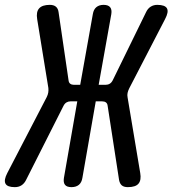

<svg xmlns="http://www.w3.org/2000/svg" viewBox="-76 -760 710 790"><path d="M31 -19Q24 -5 12.5 2.5Q1 10 -15 10Q-46 10 -53.5 -4.5Q-61 -19 -46 -48L116 -360Q121 -370 122.5 -379Q124 -388 123 -398L77 -681Q72 -711 85 -725.5Q98 -740 129 -740Q145 -740 154 -732.5Q163 -725 165 -710L206 -430Q207 -420 213 -415.5Q219 -411 228 -411H254L306 -702Q309 -721 320.5 -730.5Q332 -740 350 -740Q369 -740 377 -730.5Q385 -721 382 -702L330 -411H358Q368 -411 375.5 -415.5Q383 -420 388 -430L525 -710Q532 -725 544 -732.5Q556 -740 571 -740Q603 -740 611 -725.5Q619 -711 603 -681L456 -397Q451 -387 449 -378Q447 -369 449 -359L501 -48Q506 -19 494 -4.5Q482 10 450 10Q434 10 425.5 3Q417 -4 414 -19L367 -324Q366 -334 360 -338.5Q354 -343 344 -343H318L263 -28Q260 -9 248.5 0.5Q237 10 218 10Q199 10 191.5 0.5Q184 -9 187 -28L242 -343H214Q205 -343 197.5 -338.5Q190 -334 185 -324Z"/></svg>

Font: Maple Mono
Style: Italic
Weight: 400
Italic angle: -10°
Monospace: yes
Designer: subframe7536
Version: Version 7.300